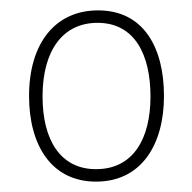

<svg xmlns="http://www.w3.org/2000/svg" viewBox="-20 -745 370 370"><path d="M296 -560C296 -653 257 -725 169 -725C86 -725 36 -661 36 -560C36 -464 80 -395 165 -395C253 -395 296 -467 296 -560ZM62 -559C62 -649 102 -701 168 -701C240 -701 270 -639 270 -559C270 -478 237 -419 165 -419C96 -419 62 -476 62 -559Z"/></svg>

Font: Noto Sans Thai Looped SemiCondensed Thin
Style: Regular
Weight: 100
Width: 4
Designer: Sasikarn Vongin, Ben Mitchell
Foundry: The Fontpad Ltd
Version: Version 1.001